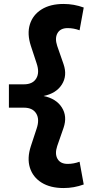

<svg xmlns="http://www.w3.org/2000/svg" viewBox="-20 -731 496 970"><path d="M301 219Q234 219 190 191.5Q146 164 131 116Q116 68 136 7L165 -81Q181 -128 163 -157.5Q145 -187 101 -187H25V-305H101Q145 -305 163 -334.5Q181 -364 165 -411L136 -499Q116 -560 131 -608Q146 -656 190 -683.5Q234 -711 301 -711Q328 -711 353 -706.5Q378 -702 403 -693L382 -578Q352 -589 322 -589Q285 -589 270.5 -563.5Q256 -538 269 -499L301 -407Q321 -349 292.5 -304Q264 -259 200 -246Q264 -233 292.5 -188Q321 -143 301 -85L269 7Q256 46 270.5 71.5Q285 97 322 97Q352 97 382 86L403 201Q378 210 353 214.5Q328 219 301 219Z"/></svg>

Font: Red Hat Text VF
Style: Regular
Weight: 400
Designer: Pentagram, MCKL
Foundry: Pentagram, MCKL
Version: Version 1.023